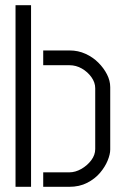

<svg xmlns="http://www.w3.org/2000/svg" viewBox="-20 -722 476 742"><path d="M147 0V-56H248Q271 -56 294 -69Q317 -82 332.5 -102.5Q348 -123 348 -146V-381Q348 -403 333.5 -423.5Q319 -444 296.5 -457Q274 -470 248 -470H147V-527H249Q282 -527 310.5 -514Q339 -501 360 -480Q381 -459 393.5 -434.5Q406 -410 406 -385V-144Q406 -126 396 -101.5Q386 -77 366.5 -54Q347 -31 317 -15.5Q287 0 247 0ZM40 0V-702H100V0Z"/></svg>

Font: Stick No Bills Light
Style: Regular
Weight: 300
Version: Version 2.000